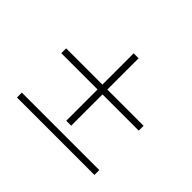

<svg xmlns="http://www.w3.org/2000/svg" viewBox="-157 -1056 1315 1315"><g transform="rotate(45 500.0 -398.5)"><path d="M524 -135V-438H875V-485H524V-788H476V-485H125V-438H476V-135ZM125 -56V-9H875V-56Z"/></g></svg>

Font: Noto Serif CJK TC
Style: Bold
Weight: 700
Designer: Ryoko NISHIZUKA 西塚涼子 (kana & ideographs); Frank Grießhammer (Latin, Greek & Cyrillic); Wenlong ZHANG 张文龙 (bopomofo); San
Foundry: Adobe
Version: Version 2.001;hotconv 1.1.0;makeotfexe 2.6.0